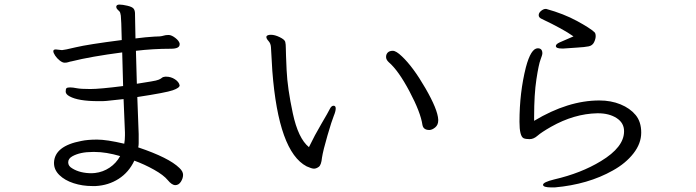

<svg xmlns="http://www.w3.org/2000/svg" viewBox="-20 -786 3040 839"><path d="M505 -104Q443 -122 394 -122H385Q330 -122 296 -103Q278 -93 278 -76.5Q278 -60 296 -50Q330 -29 381 -29L395 -30Q430 -34 459 -53.5Q488 -73 505 -104ZM580 -362Q586 -212 586 -200V-160Q586 -151 584 -142Q718 -97 764 -52Q780 -37 780 -22Q780 -7 770.5 8Q761 23 746 23Q731 23 713 1Q695 -21 653 -44.5Q611 -68 567 -84Q543 -33 498.5 -4.5Q454 24 398 27H383Q340 27 301.5 14.5Q263 2 239.5 -21Q216 -44 216 -73V-76Q219 -148 335 -170Q363 -176 404.5 -176Q446 -176 523 -158Q526 -175 526 -194V-207L520 -353L445 -345L429 -344H409Q322 -344 284 -365Q267 -374 267 -386Q267 -398 271 -401Q275 -404 286.5 -404Q298 -404 315.5 -400.5Q333 -397 374.5 -397Q416 -397 518 -410Q516 -496 514 -557Q377 -539 293 -518Q286 -517 279 -514.5Q272 -512 262.5 -512Q253 -512 241 -521.5Q229 -531 221 -543Q213 -555 213 -562.5Q213 -570 224 -570L251 -567Q259 -567 311.5 -579.5Q364 -592 512 -611Q510 -703 508 -717.5Q506 -732 502 -736L493 -745Q488 -750 488 -756V-757Q489 -766 502 -766Q515 -766 536.5 -761Q558 -756 564 -748Q570 -740 570 -726V-721Q570 -700 572 -618Q618 -624 654 -626L678 -627Q688 -628 696 -630.5Q704 -633 714 -633H719Q731 -632 746.5 -620Q762 -608 765 -596V-592Q765 -573 727 -573Q648 -573 574 -564L578 -420Q615 -426 640 -430Q665 -434 674 -438Q683 -442 687.5 -446Q692 -450 702 -451H706Q727 -451 744.5 -439.5Q762 -428 765 -413Q765 -402 735 -391.5Q705 -381 580 -362Z M1895 -260Q1895 -240 1881.5 -229Q1868 -218 1856 -218Q1830 -218 1826 -240Q1818 -295 1769.5 -386.5Q1721 -478 1679 -514Q1667 -525 1667 -537Q1667 -549 1674.5 -556.5Q1682 -564 1696.5 -564Q1711 -564 1736 -540Q1785 -494 1839 -400.5Q1893 -307 1895 -263ZM1144 -626Q1147 -634 1164 -634Q1181 -634 1202.5 -623.5Q1224 -613 1226.5 -603Q1229 -593 1229 -575Q1229 -557 1232.5 -479Q1236 -401 1259.5 -291Q1283 -181 1330 -143Q1355 -195 1384.5 -245Q1414 -295 1421 -309.5Q1428 -324 1437.5 -324Q1447 -324 1447 -312Q1447 -300 1438.5 -279.5Q1430 -259 1411 -194Q1392 -129 1387 -97Q1384 -65 1373 -57Q1362 -49 1352 -49Q1342 -49 1320 -59Q1197 -123 1170 -476Q1166 -535 1164 -580Q1163 -596 1153.5 -606.5Q1144 -617 1144 -624Z M2314 -258Q2462 -347 2599 -347Q2650 -347 2691.5 -330Q2733 -313 2757.5 -283.5Q2782 -254 2782 -206.5Q2782 -159 2748 -115.5Q2714 -72 2658 -41Q2550 20 2404 33H2390Q2353 33 2353 21.5Q2353 10 2402 -2Q2519 -29 2606 -82Q2707 -143 2707 -212V-213Q2707 -249 2674.5 -270Q2642 -291 2593 -291H2590Q2489 -289 2388 -232Q2346 -208 2329 -193Q2312 -178 2294.5 -178Q2277 -178 2268 -182Q2250 -191 2250 -254Q2250 -381 2278 -492Q2300 -575 2330 -575Q2350 -575 2350 -553Q2350 -546 2342 -525.5Q2334 -505 2324 -439.5Q2314 -374 2314 -275ZM2435 -574Q2409 -574 2409 -585Q2409 -593 2425 -600.5Q2441 -608 2486 -627Q2441 -659 2348 -703Q2334 -709 2334 -719.5Q2334 -730 2344.5 -738.5Q2355 -747 2364 -747H2367Q2443 -726 2501 -694.5Q2559 -663 2578 -645Q2583 -640 2583 -628Q2583 -616 2576 -601.5Q2569 -587 2552.5 -583.5Q2536 -580 2501 -578Q2466 -576 2443 -574Z"/></svg>

Font: LXGW WenKai
Style: Regular
Weight: 400
Designer: LXGW / Fontworks Inc.
Foundry: LXGW / Fontworks Inc.
Version: Version 1.520; June 14, 2025